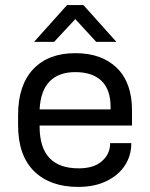

<svg xmlns="http://www.w3.org/2000/svg" viewBox="-20 -733 597 762"><path d="M137.2 -234.9V-231Q137.2 -64.9 292 -64.9Q351.6 -64.9 383.3 -92.3Q416.5 -120.6 417 -162.1V-165H501V-161.1Q500.5 -113.8 474.6 -74.7Q449.2 -36.6 401.4 -13.7Q354.5 8.8 290 8.8Q178.7 8.8 115.2 -53.7Q51.8 -116.2 51.8 -235.8V-276.9Q51.8 -394.5 111.8 -458.5Q171.9 -522 278.8 -522Q383.8 -522 443.8 -463.4Q503.9 -404.8 503.9 -294.9V-234.9ZM177.7 -410.6Q141.1 -374 137.2 -298.8H418.9V-308.1Q418.9 -377.9 382.3 -412.6Q346.2 -446.8 278.8 -446.8Q213.9 -446.8 177.7 -410.6ZM246.1 -712.9H311L441.9 -566.9H361.8L278.8 -657.2L194.8 -566.9H115.2Z"/></svg>

Font: D-DIN Exp
Style: Regular
Weight: 400
Width: 7
Designer: Charles Nix
Foundry: Datto Inc.
Version: Version 1.00